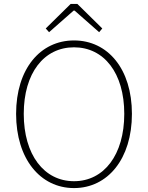

<svg xmlns="http://www.w3.org/2000/svg" viewBox="-20 -945 754 978"><path d="M357 13C529 13 652 -136 652 -365C652 -594 529 -739 357 -739C185 -739 62 -594 62 -365C62 -136 185 13 357 13ZM357 -22C204 -22 101 -157 101 -365C101 -573 204 -704 357 -704C510 -704 613 -573 613 -365C613 -157 510 -22 357 -22ZM230 -781 355 -891H360L485 -781L501 -800L374 -925H340L213 -800Z"/></svg>

Font: Harano Aji Gothic ExtraLight
Style: Regular
Weight: 250
Foundry: Masamichi Hosoda
Version: HaranoAjiGothic-ExtraLight version 20230610;ttx 4.39.4